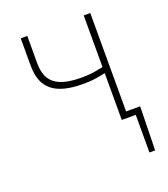

<svg xmlns="http://www.w3.org/2000/svg" viewBox="-122 -565 721 825"><g transform="rotate(-20 238.0 -153.0)"><path d="M356 0H420V172H446L450 -12V-28H386V-478H356V-242C320 -234 294 -230 258 -230C148 -230 98 -264 98 -353V-478H68V-353C68 -246 128 -202 254 -202C300 -202 316 -206 356 -214Z"/></g></svg>

Font: Source Sans Pro ExtraLight
Style: Regular
Weight: 200
Designer: Paul D. Hunt
Foundry: Adobe Systems Incorporated
Version: Version 3.006;hotconv 1.0.111;makeotfexe 2.5.65597